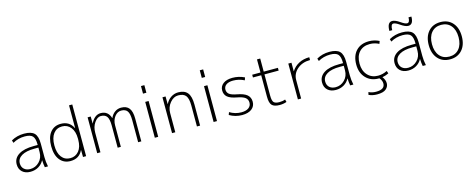

<svg xmlns="http://www.w3.org/2000/svg" viewBox="-38 -1610 6663 2691"><g transform="rotate(-15 3293.5 -265.0)"><path d="M263 -530Q367 -530 411 -485.5Q455 -441 455 -333V-140Q455 -70 470 0H424Q415 -46 413 -103H411Q384 -51 332.5 -20.5Q281 10 215 10Q141 10 97 -30.5Q53 -71 53 -140Q53 -228 130.5 -277.5Q208 -327 351 -327H408V-332Q408 -421 376.5 -455.5Q345 -490 263 -490Q166 -490 88 -444L76 -482Q160 -530 263 -530ZM99 -142Q99 -90 132.5 -59Q166 -28 223 -28Q298 -28 353 -83.5Q408 -139 408 -222V-289H351Q230 -289 164.5 -250Q99 -211 99 -142Z M804 -30Q880 -30 928 -88Q976 -146 976 -252V-268Q976 -371 928.5 -430.5Q881 -490 804 -490Q724 -490 678 -429.5Q632 -369 632 -260Q632 -151 678 -90.5Q724 -30 804 -30ZM796 -530Q921 -530 974 -420H976V-750H1023V0H978L977 -101H975Q924 10 796 10Q699 10 642.5 -61Q586 -132 586 -260Q586 -388 642 -459Q698 -530 796 -530Z M1229 -520 1230 -419H1232Q1256 -472 1293 -501Q1330 -530 1374 -530Q1482 -530 1515 -421H1517Q1539 -472 1579.5 -501Q1620 -530 1671 -530Q1749 -530 1786.5 -482Q1824 -434 1824 -330V0H1778V-320Q1778 -413 1751 -451.5Q1724 -490 1662 -490Q1607 -490 1567 -438.5Q1527 -387 1527 -310V0H1481V-320Q1481 -413 1454.5 -451.5Q1428 -490 1366 -490Q1316 -490 1273.5 -429.5Q1231 -369 1231 -283V0H1184V-520Z M2020 -640V-750H2069V-640ZM2020 0V-520H2069V0Z M2488 -489Q2422 -489 2369.5 -426Q2317 -363 2317 -277V0H2270V-520H2315L2316 -410H2318Q2345 -465 2393.5 -497.5Q2442 -530 2500 -530Q2591 -530 2634 -477Q2677 -424 2677 -307V0H2631V-303Q2631 -405 2598.5 -447Q2566 -489 2488 -489Z M2873 -640V-750H2922V-640ZM2873 0V-520H2922V0Z M3286 -530Q3377 -530 3460 -490L3447 -451Q3369 -490 3286 -490Q3222 -490 3186 -464.5Q3150 -439 3150 -395Q3150 -355 3179.5 -330Q3209 -305 3289 -290Q3388 -272 3432 -234.5Q3476 -197 3476 -133Q3476 -67 3425.5 -28.5Q3375 10 3286 10Q3188 10 3103 -40L3117 -78Q3196 -30 3286 -30Q3353 -30 3391 -57.5Q3429 -85 3429 -133Q3429 -179 3395.5 -205.5Q3362 -232 3283 -247Q3187 -264 3145 -299Q3103 -334 3103 -395Q3103 -456 3152 -493Q3201 -530 3286 -530Z M3734 -690V-500H3940V-460H3734V-153Q3734 -78 3756 -54Q3778 -30 3837 -30Q3884 -30 3922 -45L3932 -7Q3884 10 3832 10Q3751 10 3719 -24.5Q3687 -59 3687 -147V-460H3567V-500H3687V-690Z M4142 -520V-397H4144Q4184 -460 4251 -495Q4318 -530 4403 -530V-489Q4291 -489 4217 -425.5Q4143 -362 4143 -267V0H4096V-520Z M4694 -530Q4798 -530 4842 -485.5Q4886 -441 4886 -333V-140Q4886 -70 4901 0H4855Q4846 -46 4844 -103H4842Q4815 -51 4763.5 -20.5Q4712 10 4646 10Q4572 10 4528 -30.5Q4484 -71 4484 -140Q4484 -228 4561.5 -277.5Q4639 -327 4782 -327H4839V-332Q4839 -421 4807.5 -455.5Q4776 -490 4694 -490Q4597 -490 4519 -444L4507 -482Q4591 -530 4694 -530ZM4530 -142Q4530 -90 4563.5 -59Q4597 -28 4654 -28Q4729 -28 4784 -83.5Q4839 -139 4839 -222V-289H4782Q4661 -289 4595.5 -250Q4530 -211 4530 -142Z M5401 -63 5415 -25Q5370 -2 5321 6Q5358 53 5358 103Q5358 151 5319 185.5Q5280 220 5188 220Q5123 220 5068 195L5077 156Q5125 180 5184 180Q5311 180 5311 94Q5311 50 5276 10H5267Q5153 10 5082.5 -64Q5012 -138 5012 -260Q5012 -386 5080 -458Q5148 -530 5267 -530Q5345 -530 5415 -495L5401 -456Q5338 -489 5269 -489Q5171 -489 5115.5 -428.5Q5060 -368 5060 -260Q5060 -156 5118 -93Q5176 -30 5269 -30Q5338 -30 5401 -63Z M5765 -674Q5822 -634 5852 -634Q5891 -634 5891 -710H5933Q5933 -595 5859 -595Q5817 -595 5749 -642Q5693 -681 5663 -681Q5624 -681 5624 -595H5583Q5583 -720 5656 -720Q5699 -720 5765 -674ZM5746 -530Q5850 -530 5894 -485.5Q5938 -441 5938 -333V-140Q5938 -70 5953 0H5907Q5898 -46 5896 -103H5894Q5867 -51 5815.5 -20.5Q5764 10 5698 10Q5624 10 5580 -30.5Q5536 -71 5536 -140Q5536 -228 5613.5 -277.5Q5691 -327 5834 -327H5891V-332Q5891 -421 5859.5 -455.5Q5828 -490 5746 -490Q5649 -490 5571 -444L5559 -482Q5643 -530 5746 -530ZM5582 -142Q5582 -90 5615.5 -59Q5649 -28 5706 -28Q5781 -28 5836 -83.5Q5891 -139 5891 -222V-289H5834Q5713 -289 5647.5 -250Q5582 -211 5582 -142Z M6445 -428.5Q6393 -490 6304 -490Q6215 -490 6163 -428.5Q6111 -367 6111 -260Q6111 -153 6163 -91.5Q6215 -30 6304 -30Q6393 -30 6445 -91.5Q6497 -153 6497 -260Q6497 -367 6445 -428.5ZM6479 -63Q6414 10 6304 10Q6194 10 6129 -63Q6064 -136 6064 -260Q6064 -384 6129 -457Q6194 -530 6304 -530Q6414 -530 6479 -457Q6544 -384 6544 -260Q6544 -136 6479 -63Z"/></g></svg>

Font: Mplus 1p Light
Style: Regular
Weight: 300
Version: Version 1.061